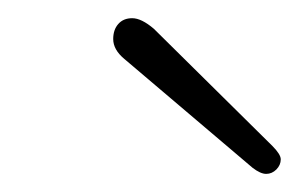

<svg xmlns="http://www.w3.org/2000/svg" viewBox="-20 -775 330 212"><path d="M258.8 -589.8 117.2 -710Q105 -720.2 105 -731.9Q105 -742.2 110.6 -748.5Q116.2 -754.9 126 -754.9Q136.2 -754.9 149.9 -743.2L280.8 -613.8Q290 -604.5 290 -599.1Q290 -592.8 285.2 -587.9Q280.3 -583 273.9 -583Q267.6 -583 258.8 -589.8Z"/></svg>

Font: Comic Neue Light
Style: Italic
Weight: 300
Italic angle: -12°
Designer: Craig Rozynski
Foundry: Craig Rozynski
Version: Version 2.003;hotconv 1.0.109;makeotfexe 2.5.65596